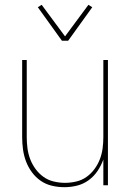

<svg xmlns="http://www.w3.org/2000/svg" viewBox="-20 -769 540 797"><path d="M247 8Q221 8 195.5 2Q170 -4 149 -18.5Q128 -33 112.5 -54Q97 -75 88 -99Q79 -123 75.5 -148.5Q72 -174 72 -200V-520H91V-200Q91 -177 94 -153.5Q97 -130 105.5 -108Q114 -86 128 -67Q142 -48 161 -34.5Q180 -21 203.5 -15.5Q227 -10 250 -10Q273 -10 296.5 -15.5Q320 -21 339 -34.5Q358 -48 372 -67Q386 -86 394.5 -108Q403 -130 406 -153.5Q409 -177 409 -200V-520H428V0H409V-107Q400 -82 385 -59.5Q370 -37 348 -21Q326 -5 300 1.5Q274 8 247 8ZM237 -600 137 -739 153 -749 250 -618 347 -749 363 -739 263 -600Z"/></svg>

Font: Iosevka Thin
Style: Regular
Weight: 100
Monospace: yes
Designer: Belleve Invis
Foundry: Belleve Invis
Version: Version 32.5.0; ttfautohint (v1.8.4)